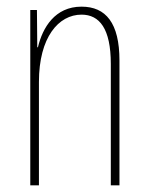

<svg xmlns="http://www.w3.org/2000/svg" viewBox="-20 -557 448 577"><path d="M225 -537C145 -537 108 -474 94 -415H92L91 -527H71V0H97V-311C97 -445 156 -513 225 -513C279 -513 313 -471 313 -365V0H339V-375C339 -488 298 -537 225 -537Z"/></svg>

Font: Noto Sans Armenian ExtraCondensed Thin
Style: Regular
Weight: 100
Width: 2
Designer: Monotype Design Team
Foundry: Monotype Imaging Inc.
Version: Version 2.008